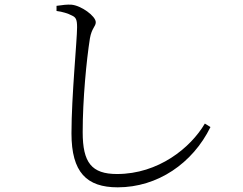

<svg xmlns="http://www.w3.org/2000/svg" viewBox="-20 -765 1040 822"><path d="M287 -699C305 -691 310 -682 310 -648C310 -594 286 -352 286 -194C286 -27 351 37 484 37C655 37 805 -66 881 -221L857 -236C796 -132 658 -20 481 -20C372 -20 334 -69 334 -199C334 -339 350 -506 365 -601C373 -646 390 -651 390 -670C390 -696 327 -742 285 -745C268 -746 249 -744 222 -740V-718C247 -715 272 -707 287 -699Z"/></svg>

Font: Noto Serif CJK JP Light
Style: Regular
Weight: 300
Designer: Ryoko NISHIZUKA 西塚涼子 (kana & ideographs); Frank Grießhammer (Latin, Greek & Cyrillic); Wenlong ZHANG 张文龙 (bopomofo); San
Foundry: Adobe Systems Incorporated
Version: Version 1.001;PS 1.001;hotconv 16.6.54;makeotf.lib2.5.65590